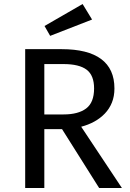

<svg xmlns="http://www.w3.org/2000/svg" viewBox="-20 -933 647 953"><path d="M548 -494Q548 -455 535.5 -424Q523 -393 500.5 -369.5Q478 -346 448 -329.5Q418 -313 383 -304L585 0H472L288 -292H200V0H105V-689H286Q416 -689 482 -640Q548 -591 548 -494ZM447 -494Q447 -559 410 -587Q373 -615 295 -615H200V-365H296Q368 -365 407.5 -394.5Q447 -424 447 -494ZM201 -804 390 -913 437 -836 229 -755Z"/></svg>

Font: Feura Sans
Style: Regular
Weight: 400
Designer: Carrois Corporate & Edenspiekermann
Foundry: Carrois Corporate GbR & Edenspiekermann AG
Version: Version 1.001